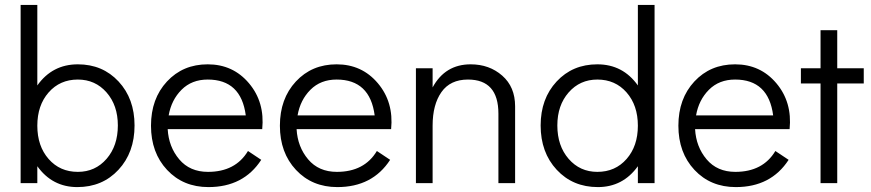

<svg xmlns="http://www.w3.org/2000/svg" viewBox="-20 -746 3549 782"><path d="M297 -484Q398 -484 463 -414Q528 -344 528 -235Q528 -125 462.5 -54.5Q397 16 295 16Q193 16 132 -69V0H64V-726H132V-398Q193 -484 297 -484ZM297 -46Q368 -46 414 -99Q460 -152 460 -235Q460 -317 414 -369.5Q368 -422 297 -422Q224 -422 178 -369.5Q132 -317 132 -234Q132 -151 178 -98.5Q224 -46 297 -46Z M826 -484Q929 -484 994 -407Q1059 -330 1048 -220H663Q667 -148 710 -97Q753 -46 827 -46Q939 -46 990 -131L1044 -95Q972 16 829 16Q726 16 660.5 -54Q595 -124 595 -234Q595 -344 660 -414Q725 -484 826 -484ZM667 -276H981Q962 -422 826 -422Q761 -422 719.5 -380.5Q678 -339 667 -276Z M1351 -484Q1454 -484 1519 -407Q1584 -330 1573 -220H1188Q1192 -148 1235 -97Q1278 -46 1352 -46Q1464 -46 1515 -131L1569 -95Q1497 16 1354 16Q1251 16 1185.5 -54Q1120 -124 1120 -234Q1120 -344 1185 -414Q1250 -484 1351 -484ZM1192 -276H1506Q1487 -422 1351 -422Q1286 -422 1244.5 -380.5Q1203 -339 1192 -276Z M1897 -484Q1973 -484 2025.5 -438Q2078 -392 2078 -313V0H2010V-283Q2010 -422 1886 -422Q1814 -422 1778 -371Q1742 -320 1742 -234V0H1674V-468H1742V-390Q1793 -484 1897 -484Z M2578 -726H2646V0H2578V-69Q2517 16 2415 16Q2313 16 2247.5 -54.5Q2182 -125 2182 -235Q2182 -344 2247 -414Q2312 -484 2413 -484Q2517 -484 2578 -398ZM2413 -46Q2486 -46 2532 -98.5Q2578 -151 2578 -234Q2578 -317 2532 -369.5Q2486 -422 2413 -422Q2342 -422 2296 -369.5Q2250 -317 2250 -235Q2250 -152 2296 -99Q2342 -46 2413 -46Z M2974 -484Q3077 -484 3142 -407Q3207 -330 3196 -220H2811Q2815 -148 2858 -97Q2901 -46 2975 -46Q3087 -46 3138 -131L3192 -95Q3120 16 2977 16Q2874 16 2808.5 -54Q2743 -124 2743 -234Q2743 -344 2808 -414Q2873 -484 2974 -484ZM2815 -276H3129Q3110 -422 2974 -422Q2909 -422 2867.5 -380.5Q2826 -339 2815 -276Z M3322 0V-406H3242V-468H3322V-623H3390V-468H3498V-406H3390V0Z"/></svg>

Font: Didact Gothic
Style: Regular
Weight: 400
Designer: Daniel Johnson
Foundry: Daniel Johnson
Version: Version 2.101;PS 002.101;hotconv 1.0.88;makeotf.lib2.5.64775